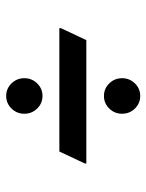

<svg xmlns="http://www.w3.org/2000/svg" viewBox="55 -686 482 633"><g transform="rotate(90 296.5 -370.0)"><path d="M255.4 -488.8Q238.3 -506.3 238.3 -531Q238.3 -555.7 255.4 -573.2Q272.5 -590.8 296.9 -590.8Q321.3 -590.8 338.4 -573.2Q355.5 -555.7 355.5 -531Q355.5 -506.3 338.4 -488.8Q321.3 -471.2 296.9 -471.2Q272.5 -471.2 255.4 -488.8ZM255.4 -166.5Q238.3 -184.1 238.3 -208.7Q238.3 -233.4 255.4 -251Q272.5 -268.6 296.9 -268.6Q321.3 -268.6 338.4 -251Q355.5 -233.4 355.5 -208.7Q355.5 -184.1 338.4 -166.5Q321.3 -148.9 296.9 -148.9Q272.5 -148.9 255.4 -166.5ZM73.2 -324.2V-329.1L112.8 -413.1H519.5V-408.2L480 -324.2Z"/></g></svg>

Font: Nova Square
Style: Book
Weight: 400
Version: Version 2.000